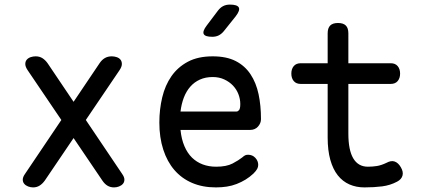

<svg xmlns="http://www.w3.org/2000/svg" viewBox="-20 -805 1840 835"><path d="M175 -20Q165 -6 152.5 2Q140 10 124 10Q113 10 102.5 6Q92 2 85.5 -5.5Q79 -13 79 -24Q79 -35 89 -49L413 -530Q423 -545 436 -552.5Q449 -560 466 -560Q477 -560 487.5 -556.5Q498 -553 504 -545.5Q510 -538 510 -526.5Q510 -515 500 -500ZM511 -49Q521 -35 521 -24Q521 -13 514.5 -5.5Q508 2 497.5 6Q487 10 476 10Q460 10 447.5 2.5Q435 -5 425 -20L100 -500Q90 -515 90 -526.5Q90 -538 96.5 -545.5Q103 -553 113.5 -556.5Q124 -560 135 -560Q152 -560 164.5 -552Q177 -544 187 -530Z M1059 -132Q1078 -132 1090.5 -118.5Q1103 -105 1103 -88Q1103 -79 1098.5 -70.5Q1094 -62 1082 -50Q1066 -35 1048 -24Q1030 -13 1009.5 -5Q989 3 966.5 6.5Q944 10 919 10Q861 10 815.5 -9.5Q770 -29 738.5 -65.5Q707 -102 690 -154.5Q673 -207 673 -272Q673 -329 685.5 -381.5Q698 -434 725.5 -473.5Q753 -513 797 -536.5Q841 -560 905 -560Q965 -560 1005 -539.5Q1045 -519 1069.5 -482Q1094 -445 1104.5 -395.5Q1115 -346 1115 -287Q1115 -269 1102 -254.5Q1089 -240 1068 -240H765Q769 -200 782 -169.5Q795 -139 815 -119.5Q835 -100 861.5 -90Q888 -80 920 -80Q965 -80 991.5 -94Q1018 -108 1033 -120Q1041 -127 1046 -129.5Q1051 -132 1059 -132ZM1009 -320Q1014 -320 1019.5 -326Q1025 -332 1025 -353Q1025 -374 1017 -395Q1009 -416 993.5 -432.5Q978 -449 955.5 -459.5Q933 -470 905 -470Q874 -470 849.5 -459Q825 -448 807.5 -428Q790 -408 779.5 -380.5Q769 -353 765 -320ZM903 -645Q872 -645 866 -657Q860 -669 879 -694L928 -759Q938 -772 950.5 -778.5Q963 -785 980 -785Q1012 -785 1018.5 -772.5Q1025 -760 1005 -734L953 -669Q943 -657 931 -651Q919 -645 903 -645Z M1679 -530Q1699 -530 1709.5 -517.5Q1720 -505 1720 -485Q1720 -465 1709.5 -452.5Q1699 -440 1679 -440H1288Q1268 -440 1257.5 -452.5Q1247 -465 1247 -485Q1247 -505 1257.5 -517.5Q1268 -530 1288 -530ZM1661 -97Q1681 -108 1696.5 -102.5Q1712 -97 1723 -78Q1735 -58 1730.5 -41.5Q1726 -25 1707 -15Q1677 1 1642 5.5Q1607 10 1565 10Q1529 10 1499.5 -3Q1470 -16 1449 -42.5Q1428 -69 1416.5 -110Q1405 -151 1405 -207V-660Q1405 -683 1416 -694Q1427 -705 1450 -705Q1473 -705 1484 -694Q1495 -683 1495 -660V-224Q1495 -152 1516.5 -116Q1538 -80 1580 -80Q1600 -80 1619 -83Q1638 -86 1661 -97Z"/></svg>

Font: Maple Mono
Style: Regular
Weight: 400
Monospace: yes
Designer: subframe7536
Version: Version 7.300